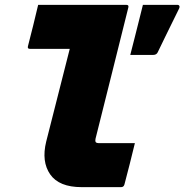

<svg xmlns="http://www.w3.org/2000/svg" viewBox="-20 -770 759 790"><path d="M137 -750H500Q511 -750 508 -739Q474 -604 440.5 -468.5Q407 -333 373 -199Q371 -190 374 -185Q378 -181 386 -181H535Q525 -139 514 -96Q503 -53 492 -11Q489 0 478 0H316Q223 0 186.5 -52.5Q150 -105 170 -187Q194 -283 218.5 -378Q243 -473 267 -569H103Q92 -569 95 -580Q106 -622 116.5 -665Q127 -708 137 -750ZM610 -544H516Q526 -583 534 -614.5Q542 -646 550 -678Q558 -710 568 -750H710Q716 -750 718 -745.5Q720 -741 717 -735Q700 -700 686.5 -673Q673 -646 660 -619Q647 -592 629 -555Q624 -544 610 -544Z"/></svg>

Font: Recursive Mn Lnr St Blk
Style: Italic
Weight: 900
Italic angle: -15°
Monospace: yes
Version: Version 1.079;hotconv 1.0.112;makeotfexe 2.5.65598; ttfautoh